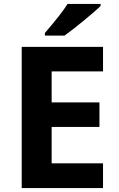

<svg xmlns="http://www.w3.org/2000/svg" viewBox="-20 -951 600 971"><path d="M306.2 -771C352.5 -803.7 455.1 -887.2 488.8 -920.9V-931.2H321.8C301.3 -898.4 263.2 -849.1 207 -784.2V-771ZM501 -125H241.2V-309.1H482.9V-433.1H241.2V-589.8H501V-713.9H89.8V0H501Z"/></svg>

Font: Open Sans bold
Style: Bold
Weight: 700
Foundry: Ascender Corporation
Version: Version 1.100;PS 001.100;hotconv 1.0.88;makeotf.lib2.5.64775